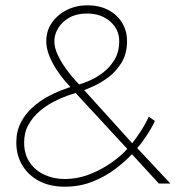

<svg xmlns="http://www.w3.org/2000/svg" viewBox="-20 -692 687 724"><path d="M41.5 -154.5Q41.5 -197 58.5 -229.8Q75.5 -262.5 101.8 -286.2Q128 -310 156.5 -325.8Q185 -341.5 209.2 -350.8Q233.5 -360 245.5 -364Q238.5 -371 223.8 -388.2Q209 -405.5 193 -429.8Q177 -454 165.8 -481.8Q154.5 -509.5 154.5 -537Q154.5 -576 175.8 -606.5Q197 -637 232.2 -654.5Q267.5 -672 309.5 -672Q354.5 -672 388 -654.5Q421.5 -637 440.2 -606.5Q459 -576 459 -537Q459 -489 438 -455.2Q417 -421.5 387.8 -400Q358.5 -378.5 332.8 -367Q307 -355.5 297.5 -352L478.5 -152Q490 -166 508 -193Q526 -220 541 -252L564 -236Q559.5 -224.5 547.5 -204.2Q535.5 -184 521.5 -164.2Q507.5 -144.5 497.5 -133.5L622.5 0H579L477.5 -110.5Q451 -82 413.2 -53.8Q375.5 -25.5 328 -6.8Q280.5 12 224 12Q168 12 127 -9.8Q86 -31.5 63.8 -69.2Q41.5 -107 41.5 -154.5ZM265.5 -341Q255 -338.5 232.2 -330.5Q209.5 -322.5 182 -308.2Q154.5 -294 129.2 -272.5Q104 -251 87.5 -221.8Q71 -192.5 71 -154.5Q71 -109.5 92.5 -78.8Q114 -48 148.8 -32.5Q183.5 -17 223 -17Q273 -17 319 -35.2Q365 -53.5 401.8 -79.8Q438.5 -106 460 -130.5ZM308 -641Q269 -641 241.5 -625.5Q214 -610 199.5 -586Q185 -562 185 -537Q185 -511 198.5 -483.2Q212 -455.5 229.8 -431.2Q247.5 -407 262 -391.2Q276.5 -375.5 278.5 -373.5Q293 -377.5 318 -388.2Q343 -399 368.5 -418.2Q394 -437.5 411.8 -466.8Q429.5 -496 429.5 -537Q429.5 -581.5 395.2 -611.2Q361 -641 308 -641Z"/></svg>

Font: League Spartan Extralight
Style: Regular
Weight: 200
Foundry: The League of Moveable Type
Version: Version 2.300; ttfautohint (v1.8.3)